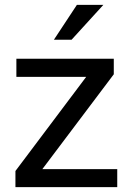

<svg xmlns="http://www.w3.org/2000/svg" viewBox="-20 -770 536 790"><path d="M462.4 -74.2V0H43.5V-66.4L334.5 -453.6H47.4V-528.3H448.2V-464.4L154.3 -74.2ZM201.7 -606.4 296.4 -750H405.3L274.4 -606.4Z"/></svg>

Font: Vazirmatn RD UI
Style: Regular
Weight: 400
Designer: Saber Rastikerdar
Foundry: Saber Rastikerdar
Version: Version 33.003